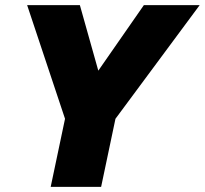

<svg xmlns="http://www.w3.org/2000/svg" viewBox="-20 -730 800 750"><path d="M178 0 234 -266 86 -710H292L364 -454L542 -710H760L431 -266L375 0Z"/></svg>

Font: Geist Black
Style: Italic
Weight: 900
Italic angle: -12°
Designer: Basement.studio, Andrés Briganti, Mateo Zaragoza
Foundry: Basement.studio, Vercel, Andrés Briganti, Guido Ferreyra, Mateo Zaragoza
Version: Version 1.500; ttfautohint (v1.8.4.7-5d5b)